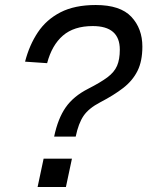

<svg xmlns="http://www.w3.org/2000/svg" viewBox="-20 -746 588 766"><path d="M196 -201Q211 -273 242 -317.5Q273 -362 332 -392Q381 -417 408.5 -437.5Q436 -458 447 -483.5Q458 -509 458 -548Q458 -642 350 -642Q275 -642 231 -604Q187 -566 168 -494L80 -500Q97 -566 131 -617Q165 -668 221.5 -697Q278 -726 362 -726Q460 -726 504 -679Q548 -632 548 -560Q548 -502 528.5 -463Q509 -424 471.5 -395Q434 -366 380 -338Q334 -314 313.5 -284Q293 -254 282 -201ZM130 0 154 -113H267L243 0Z"/></svg>

Font: Geist Regular
Style: Italic
Weight: 400
Italic angle: -12°
Designer: Basement.studio, Andrés Briganti, Mateo Zaragoza
Foundry: Basement.studio, Vercel, Andrés Briganti, Guido Ferreyra, Mateo Zaragoza
Version: Version 1.500; ttfautohint (v1.8.4.7-5d5b)